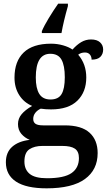

<svg xmlns="http://www.w3.org/2000/svg" viewBox="-20 -786 590 1046"><path d="M12 98Q12 44 46.5 13.5Q81 -17 142 -24Q115 -35 96.5 -56.5Q78 -78 78 -110Q78 -140 97.5 -163.5Q117 -187 155 -209Q111 -227 85 -267.5Q59 -308 59 -363Q59 -452 109 -500Q159 -548 258 -548Q292 -548 323.5 -539Q355 -530 375 -516Q398 -542 422.5 -556.5Q447 -571 476 -571Q508 -571 525 -555.5Q542 -540 542 -516Q542 -492 527 -476.5Q512 -461 479 -461Q479 -478 469.5 -489Q460 -500 443 -500Q421 -500 406 -488Q450 -437 450 -364Q450 -285 401.5 -237.5Q353 -190 258 -190Q228 -190 202 -194Q184 -186 172.5 -171.5Q161 -157 161 -138Q161 -120 173.5 -111.5Q186 -103 215 -103H333Q424 -103 468 -63Q512 -23 512 48Q512 139 442.5 189.5Q373 240 234 240Q123 240 67.5 203.5Q12 167 12 98ZM333 -365Q333 -429 315 -461Q297 -493 254 -493Q175 -493 175 -364Q175 -305 194 -274.5Q213 -244 255 -244Q298 -244 315.5 -273.5Q333 -303 333 -365ZM410 75Q410 39 388 24Q366 9 319 9H211Q168 9 140.5 27Q113 45 113 94Q113 138 142 161.5Q171 185 236 185Q329 185 369.5 157Q410 129 410 75ZM208 -616Q220 -645 245.5 -687Q271 -729 297 -766H350V-753Q326 -669 315 -606H208Z"/></svg>

Font: Noto Serif SemiBold
Style: Regular
Weight: 600
Designer: Monotype Design Team
Foundry: Monotype Imaging Inc.
Version: Version 1.001